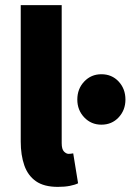

<svg xmlns="http://www.w3.org/2000/svg" viewBox="-20 -718 510 750"><path d="M206 12Q152 12 120.5 -10Q89 -32 75 -72Q61 -112 61 -165V-698H221V-159Q221 -135 230 -126Q239 -117 248 -117Q253 -117 256.5 -117.5Q260 -118 266 -119L285 -2Q273 4 253 8Q233 12 206 12ZM376 -231Q336 -231 309 -259.5Q282 -288 282 -329Q282 -371 309 -399.5Q336 -428 376 -428Q417 -428 443.5 -399.5Q470 -371 470 -329Q470 -288 443.5 -259.5Q417 -231 376 -231Z"/></svg>

Font: Source Sans 3 ExtraLight ExtraBold
Style: Regular
Weight: 800
Version: Version 3.052;hotconv 1.1.0;makeotfexe 2.6.0